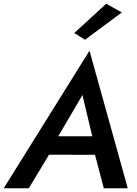

<svg xmlns="http://www.w3.org/2000/svg" viewBox="-48 -1014 737 1034"><path d="M161 -181 522 -180 517 -280H199ZM396 -502 458 -242 455 -213 511 0H640L434 -741L-28 0H107L239 -219L245 -245ZM608 -947 524 -994 352 -836 410 -800Z"/></svg>

Font: Jost Medium
Style: Italic
Weight: 500
Italic angle: -5°
Version: Version 3.710